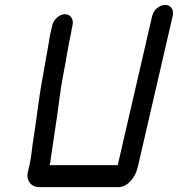

<svg xmlns="http://www.w3.org/2000/svg" viewBox="-20 -746 728 786"><path d="M194 -643 192 -633C190 -626 188 -618 186 -607C183 -596 182 -585 180 -573C172 -527 164 -480 155 -431C138 -343 130 -256 116 -172C110 -136 109 -106 101 -72L94 -42C86 -8 107 20 140 20H466C501 20 534 -18 544 -62L687 -681C693 -706 679 -726 656 -726C633 -726 609 -706 603 -681L462 -70H183L184 -72C186 -80 187 -89 188 -98C196 -153 205 -210 213 -266C221 -320 227 -378 238 -435C250 -495 258 -553 271 -611C272 -620 274 -628 275 -633L277 -643C283 -667 268 -688 246 -688C224 -688 200 -667 194 -643Z"/></svg>

Font: Electronic
Style: CircIt
Weight: 900
Version: Version 1.011